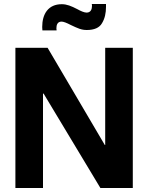

<svg xmlns="http://www.w3.org/2000/svg" viewBox="-20 -939 741 960"><path d="M192 -787H263C263 -790 262 -794 262 -797C262 -814 267 -831 288 -831C297 -831 313 -825 334 -814C370 -797 387 -789 414 -789C451 -789 477 -800 490 -823C504 -846 510 -873 510 -905C510 -910 510 -914 510 -919H439C439 -916 440 -913 440 -910C440 -893 434 -876 413 -876C401 -876 383 -884 367 -893C336 -909 314 -918 289 -918C221 -918 191 -869 191 -804ZM57 1H195V-471H198L482 1H644V-700H506V-214H504L218 -700H57Z"/></svg>

Font: Be Vietnam
Style: Bold
Weight: 700
Designer: Gabriel Lam
Foundry: TypeRant
Version: Version 4.000